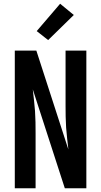

<svg xmlns="http://www.w3.org/2000/svg" viewBox="-20 -1005 540 1025"><path d="M59 0V-735H174L345 -207Q342 -236 338.5 -265Q335 -294 333 -323.5Q331 -353 330.5 -382.5Q330 -412 330 -441V-735H441V0H326L155 -528Q158 -499 161.5 -470Q165 -441 167 -411.5Q169 -382 169.5 -352.5Q170 -323 170 -294V0ZM237 -791 176 -839 301 -985 374 -925Z"/></svg>

Font: Moesevka
Style: Bold
Weight: 700
Monospace: yes
Designer: Belleve Invis
Foundry: Belleve Invis
Version: Version 32.5.0; ttfautohint (v1.8.4)